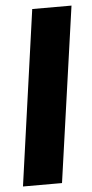

<svg xmlns="http://www.w3.org/2000/svg" viewBox="-51 -725 364 756"><g transform="rotate(-5 130.5 -346.5)"><path d="M261.2 -692.9 163.1 0H8.8L106 -692.9Z"/></g></svg>

Font: Fira Sans Compressed
Style: Bold Italic
Weight: 700
Width: 3
Italic angle: -8°
Designer: Carrois Corporate & Edenspiekermann AG
Foundry: Carrois Corporate GbR & Edenspiekermann AG
Version: Version 4.203;PS 004.203;hotconv 1.0.88;makeotf.lib2.5.64775